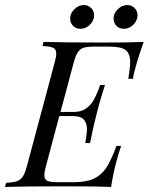

<svg xmlns="http://www.w3.org/2000/svg" viewBox="-48 -736 586 756"><path d="M517.7 -571Q496.8 -512.9 487.1 -475.8Q478.2 -446.8 475.8 -425.8H457.3Q464.5 -472.6 464.5 -490.3Q464.5 -525 446.8 -538.7Q429 -552.4 383.1 -552.4H324.2Q295.2 -552.4 281 -548Q266.9 -543.5 258.1 -529.8Q249.2 -516.1 241.1 -485.5L190.3 -295.2H243.5Q271.8 -295.2 290.3 -308.5Q308.9 -321.8 319.4 -339.5Q329.8 -357.3 340.3 -384.7Q342.7 -392.7 346.8 -401.6H365.3Q348.4 -348.4 337.1 -305.6L332.3 -287.1Q321 -244.4 306.5 -172.6H287.9L290.3 -188.7Q291.1 -194.4 292.7 -206.5Q294.4 -218.5 294.4 -227.4Q294.4 -251.6 281.9 -265.3Q269.4 -279 238.7 -279H185.5L133.9 -85.5Q126.6 -60.5 126.6 -46Q126.6 -29 138.7 -23.8Q150.8 -18.5 181.5 -18.5H240.3Q290.3 -18.5 320.2 -31.9Q350 -45.2 369.8 -74.6Q389.5 -104 410.5 -161.3H429Q420.2 -137.9 411.3 -103.2Q398.4 -58.1 389.5 0Q334.7 -2.4 204.8 -2.4Q50 -2.4 -28.2 0L-24.2 -16.1Q4.8 -17.7 19 -22.6Q33.1 -27.4 41.9 -41.1Q50.8 -54.8 58.9 -85.5L166.1 -485.5Q173.4 -511.3 173.4 -525Q173.4 -541.9 161.7 -547.6Q150 -553.2 119.4 -554.8L123.4 -571Q202.4 -568.5 357.3 -568.5Q470.2 -568.5 517.7 -571ZM282.3 -716.1Q299.2 -716.1 310.9 -704.4Q322.6 -692.7 322.6 -675.8Q322.6 -655.6 306.5 -639.1Q290.3 -622.6 268.5 -622.6Q250.8 -622.6 239.5 -634.3Q228.2 -646 228.2 -663.7Q228.2 -683.1 244.8 -699.6Q261.3 -716.1 282.3 -716.1ZM453.2 -716.1Q470.2 -716.1 481.9 -704.4Q493.5 -692.7 493.5 -675.8Q493.5 -655.6 477.4 -639.1Q461.3 -622.6 439.5 -622.6Q421.8 -622.6 410.5 -634.3Q399.2 -646 399.2 -663.7Q399.2 -683.1 415.7 -699.6Q432.3 -716.1 453.2 -716.1Z"/></svg>

Font: Playfair Display SC
Style: Italic
Weight: 400
Italic angle: -14°
Designer: Claus Eggers Sørensen
Foundry: Claus Eggers Sørensen
Version: Version 1.202; ttfautohint (v1.6)